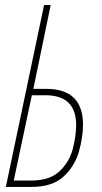

<svg xmlns="http://www.w3.org/2000/svg" viewBox="-20 -734 399 754"><path d="M3 0H104Q186 0 230 -41Q274 -82 290 -139Q306 -196 306 -244Q306 -385 162 -385H111L179 -714H153ZM34 -25 105 -360H158Q279 -360 279 -243Q279 -201 266 -150Q253 -99 214.5 -62Q176 -25 102 -25Z"/></svg>

Font: Noto Sans Display Condensed Thin
Style: Italic
Weight: 250
Width: 3
Italic angle: -12°
Designer: Monotype Design Team
Foundry: Monotype Imaging Inc.
Version: Version 1.900